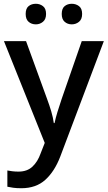

<svg xmlns="http://www.w3.org/2000/svg" viewBox="-20 -757 570 1017"><path d="M1 -539H118L229 -234Q242 -199 251.5 -167Q261 -135 265 -105H269Q274 -130 284.5 -164.5Q295 -199 307 -234L413 -539H530L299 73Q269 151 220 195.5Q171 240 93 240Q68 240 50 237.5Q32 235 19 232V146Q29 148 44.5 150Q60 152 78 152Q124 152 152 125.5Q180 99 195 56L217 0ZM116 -683Q116 -712 131.5 -724.5Q147 -737 170 -737Q191 -737 207.5 -724.5Q224 -712 224 -683Q224 -655 207.5 -641.5Q191 -628 170 -628Q147 -628 131.5 -641.5Q116 -655 116 -683ZM307 -683Q307 -712 322.5 -724.5Q338 -737 360 -737Q382 -737 398.5 -724.5Q415 -712 415 -683Q415 -655 398.5 -641.5Q382 -628 360 -628Q338 -628 322.5 -641.5Q307 -655 307 -683Z"/></svg>

Font: Noto Sans Sora Sompeng Medium
Style: Regular
Weight: 500
Designer: Monotype Design Team. David Williams.
Foundry: Monotype Imaging Inc.
Version: Version 2.101; ttfautohint (v1.8.4.7-5d5b)